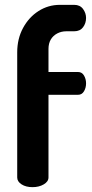

<svg xmlns="http://www.w3.org/2000/svg" viewBox="-20 -772 380 792"><path d="M114 0Q87 0 69 -11.5Q51 -23 51 -40V-556Q51 -612 75 -656.5Q99 -701 139 -726.5Q179 -752 227 -752H286Q310 -752 322.5 -735Q335 -718 335 -698Q335 -676 322.5 -659.5Q310 -643 286 -643H254Q233 -643 216 -634Q199 -625 189.5 -609Q180 -593 180 -570V-475H302Q318 -475 326.5 -460.5Q335 -446 335 -428Q335 -410 326.5 -395.5Q318 -381 302 -381H180V-40Q180 -23 160.5 -11.5Q141 0 114 0Z"/></svg>

Font: Dosis ExtraLight
Style: Bold
Weight: 700
Version: Version 3.001; ttfautohint (v1.8.2)